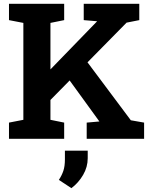

<svg xmlns="http://www.w3.org/2000/svg" viewBox="-20 -731 794 1011"><path d="M215.8 -174.3 142.1 -258.8 490.2 -617.7 491.2 -619.1 420.9 -625V-710.9H713.4V-625L646.5 -611.8ZM27.3 0V-85.4L103 -100.1V-610.4L27.3 -625V-710.9H317.9V-625L245.6 -610.4V-100.1L317.9 -85.4V0ZM436.5 0V-85.4L502.9 -91.3H503.4L322.8 -340.3L417 -434.6L668.9 -97.7L738.8 -85.4V0ZM356 259.8 290 216.3Q305.7 192.4 313.7 168.2Q321.8 144 321.8 108.4V62.5H441.9V102.1Q441.9 148.4 417.7 189.9Q393.6 231.4 356 259.8Z"/></svg>

Font: Roboto Slab LO
Style: Bold
Weight: 700
Designer: Google
Version: Version 2.000